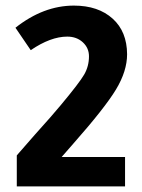

<svg xmlns="http://www.w3.org/2000/svg" viewBox="-20 -666 506 686"><path d="M40 0V-110.8Q64 -137.7 104 -184.1Q167 -253.9 196.8 -290Q263.7 -370.1 280.8 -399.7Q297.9 -429.2 297.9 -464.8Q297.9 -494.6 275.9 -514.9Q253.9 -535.2 220.2 -535.2Q161.1 -535.2 89.8 -486.8L35.2 -566.9Q135.3 -646 244.1 -646Q331.1 -646 382.8 -599.1Q433.6 -553.2 434.1 -472.2Q434.1 -412.1 394.5 -346.4Q355 -280.8 241.2 -151.9Q213.4 -119.6 200.2 -105H426.8V0Z"/></svg>

Font: Tajawal
Style: Bold
Weight: 700
Designer: Boutros Fonts
Foundry: Created by Boutros International 2017
Version: Version 1.700